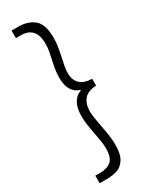

<svg xmlns="http://www.w3.org/2000/svg" viewBox="-245 -855 810 1044"><g transform="rotate(-30 159.5 -333.0)"><path d="M41.5 146.5V99.1H72.3Q116.7 99.1 141.4 77.6Q166 56.2 166 0Q166 -21 162.6 -43.7Q159.2 -66.4 152.3 -102.5Q145 -140.1 141.4 -166.3Q137.7 -192.4 137.7 -217.3Q137.7 -267.6 155 -299.3Q172.4 -331.1 204.6 -341.3V-345.2Q171.4 -355.5 154.5 -383.5Q137.7 -411.6 137.7 -460.4Q137.7 -485.4 141.4 -508.5Q145 -531.7 152.3 -564.5Q159.2 -597.2 162.6 -617.4Q166 -637.7 166 -658.7Q166 -710.9 142.6 -737.8Q119.1 -764.6 72.3 -764.6H41.5V-812H83.5Q144 -812 182.1 -780.5Q220.2 -749 220.2 -665.5Q220.2 -636.7 216.1 -610.1Q211.9 -583.5 203.6 -544.4Q196.8 -514.6 193.6 -495.4Q190.4 -476.1 190.4 -459Q190.4 -415 214.8 -391.1Q239.3 -367.2 290 -365.7V-322.8Q237.3 -320.8 213.9 -292.7Q190.4 -264.6 190.4 -219.7Q190.4 -200.7 193.6 -178.7Q196.8 -156.7 203.6 -121.6Q211.4 -82 215.8 -51.5Q220.2 -21 220.2 7.8Q220.2 67.4 200.2 97.9Q180.2 128.4 151.1 137.5Q122.1 146.5 83.5 146.5Z"/></g></svg>

Font: Reddit Sans Light
Style: Regular
Weight: 300
Designer: Stephen Hutchings
Foundry: Reddit
Version: Version 1.013